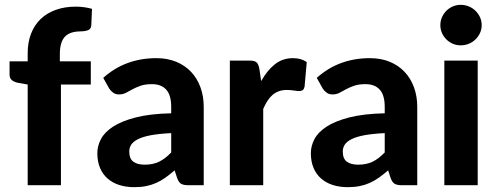

<svg xmlns="http://www.w3.org/2000/svg" viewBox="-20 -766 2056 794"><path d="M94.5 0V-416.5L54.5 -423.5Q39 -426.5 29.2 -434.5Q19.5 -442.5 19.5 -457.5V-512.5H94.5V-546.5Q94.5 -590.5 108.2 -626.2Q122 -662 147.5 -686.8Q173 -711.5 210 -725Q247 -738.5 293.5 -738.5Q311.5 -738.5 327.8 -736.2Q344 -734 360.5 -729.5L357.5 -661.5Q356.5 -646 344.2 -641.2Q332 -636.5 317 -636.5Q296 -636.5 279.2 -632Q262.5 -627.5 251 -616.8Q239.5 -606 233.5 -587.8Q227.5 -569.5 227.5 -542.5V-512.5H355.5V-416.5H232V0Z M688 -215.5Q637.5 -213 604 -206.8Q570.5 -200.5 550.8 -190.5Q531 -180.5 522.8 -167.8Q514.5 -155 514.5 -140Q514.5 -110 531.2 -97.5Q548 -85 578 -85Q612.5 -85 637.8 -97.2Q663 -109.5 688 -135.5ZM407 -444Q452.5 -485 507.5 -505.2Q562.5 -525.5 626.5 -525.5Q672.5 -525.5 708.8 -510.5Q745 -495.5 770.2 -468.8Q795.5 -442 809 -405Q822.5 -368 822.5 -324V0H759.5Q740 0 729.8 -5.5Q719.5 -11 713 -28.5L702 -61.5Q682.5 -44.5 664.2 -31.5Q646 -18.5 626.5 -9.8Q607 -1 584.8 3.5Q562.5 8 535 8Q501 8 473 -1Q445 -10 424.8 -27.8Q404.5 -45.5 393.5 -72Q382.5 -98.5 382.5 -133Q382.5 -161.5 397 -190Q411.5 -218.5 446.8 -241.8Q482 -265 540.8 -280.2Q599.5 -295.5 688 -297.5V-324Q688 -372.5 667.5 -395.2Q647 -418 608.5 -418Q580 -418 561 -411.2Q542 -404.5 527.8 -396.8Q513.5 -389 501 -382.2Q488.5 -375.5 472 -375.5Q457.5 -375.5 447.8 -382.8Q438 -390 431.5 -400Z M1060 -430.5Q1084.5 -474.5 1116.5 -500Q1148.5 -525.5 1191.5 -525.5Q1226.5 -525.5 1248.5 -509L1239.5 -407Q1237 -397 1231.8 -393.2Q1226.5 -389.5 1217.5 -389.5Q1209.5 -389.5 1194.5 -391.8Q1179.5 -394 1166.5 -394Q1147.5 -394 1132.8 -388.5Q1118 -383 1106.5 -373Q1095 -363 1085.8 -348.5Q1076.5 -334 1068.5 -315.5V0H930.5V-515.5H1012Q1033 -515.5 1041 -508Q1049 -500.5 1052.5 -482Z M1571 -215.5Q1520.5 -213 1487 -206.8Q1453.5 -200.5 1433.8 -190.5Q1414 -180.5 1405.8 -167.8Q1397.5 -155 1397.5 -140Q1397.5 -110 1414.2 -97.5Q1431 -85 1461 -85Q1495.5 -85 1520.8 -97.2Q1546 -109.5 1571 -135.5ZM1290 -444Q1335.5 -485 1390.5 -505.2Q1445.5 -525.5 1509.5 -525.5Q1555.5 -525.5 1591.8 -510.5Q1628 -495.5 1653.2 -468.8Q1678.5 -442 1692 -405Q1705.5 -368 1705.5 -324V0H1642.5Q1623 0 1612.8 -5.5Q1602.5 -11 1596 -28.5L1585 -61.5Q1565.5 -44.5 1547.2 -31.5Q1529 -18.5 1509.5 -9.8Q1490 -1 1467.8 3.5Q1445.5 8 1418 8Q1384 8 1356 -1Q1328 -10 1307.8 -27.8Q1287.5 -45.5 1276.5 -72Q1265.5 -98.5 1265.5 -133Q1265.5 -161.5 1280 -190Q1294.5 -218.5 1329.8 -241.8Q1365 -265 1423.8 -280.2Q1482.5 -295.5 1571 -297.5V-324Q1571 -372.5 1550.5 -395.2Q1530 -418 1491.5 -418Q1463 -418 1444 -411.2Q1425 -404.5 1410.8 -396.8Q1396.5 -389 1384 -382.2Q1371.5 -375.5 1355 -375.5Q1340.5 -375.5 1330.8 -382.8Q1321 -390 1314.5 -400Z M1955.5 -515.5V0H1817.5V-515.5ZM1972 -662Q1972 -644.5 1965 -629.5Q1958 -614.5 1946.2 -603Q1934.5 -591.5 1918.8 -585Q1903 -578.5 1885 -578.5Q1868 -578.5 1852.8 -585Q1837.5 -591.5 1826 -603Q1814.5 -614.5 1807.8 -629.5Q1801 -644.5 1801 -662Q1801 -679.5 1807.8 -694.8Q1814.5 -710 1826 -721.5Q1837.5 -733 1852.8 -739.5Q1868 -746 1885 -746Q1903 -746 1918.8 -739.5Q1934.5 -733 1946.2 -721.5Q1958 -710 1965 -694.8Q1972 -679.5 1972 -662Z"/></svg>

Font: LatoLatin Heavy
Style: Regular
Weight: 800
Designer: Lukasz Dziedzic with Adam Twardoch and Botio Nikoltchev
Foundry: tyPoland Lukasz Dziedzic
Version: Version 2.015; 2015-08-06; http://www.latofonts.com/